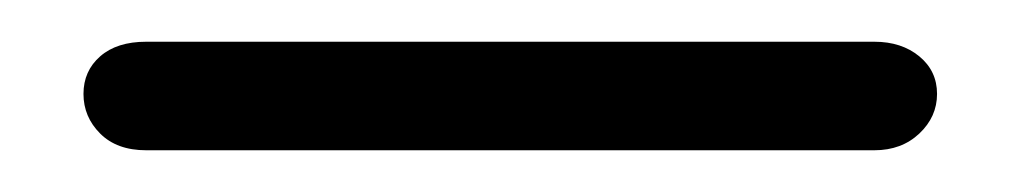

<svg xmlns="http://www.w3.org/2000/svg" viewBox="-20 -20 489 92"><path d="M50 52Q36 52 28 44Q20 36 20 25Q20 14 28 7Q36 0 50 0H399Q412 0 420.5 7Q429 14 429 25Q429 36 420.5 44Q412 52 399 52Z"/></svg>

Font: VDS
Style: Thin
Weight: 100
Width: 0
Designer: artmaker
Foundry: artmaker
Version: Version 1.000 2012 initial release